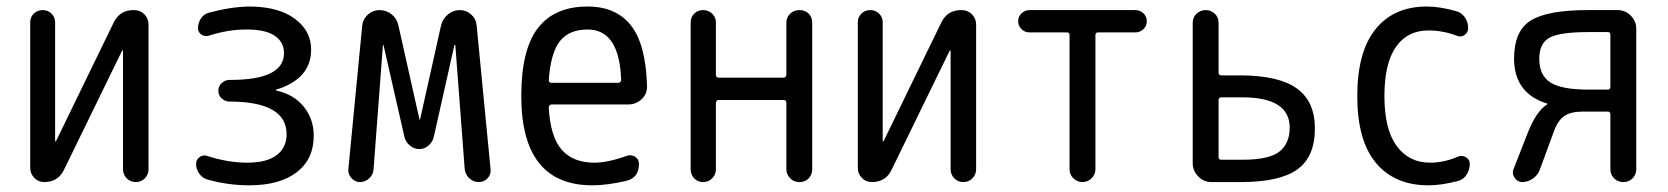

<svg xmlns="http://www.w3.org/2000/svg" viewBox="-20 -550 5040 580"><path d="M113.3 0Q95.7 0 83.5 -12.7Q71.3 -25.4 71.3 -43V-482.4Q71.3 -498 82 -508.8Q92.8 -519.5 108.9 -519.5Q125 -519.5 135.7 -508.8Q146.5 -498 146.5 -482.4V-124Q146.5 -123 147.5 -123Q149.4 -123 149.4 -124L323.2 -481.4Q341.8 -520.5 385.7 -519.5Q403.3 -519.5 416 -506.8Q428.7 -494.1 428.7 -475.6V-39.1Q428.7 -22.5 417.5 -11.2Q406.2 0 390.1 0Q374 0 362.8 -11.2Q351.6 -22.5 351.6 -39.1V-396.5Q351.6 -397.5 350.6 -397.5Q348.6 -397.5 348.6 -396.5L173.8 -38.1Q156.2 0 113.3 0Z M727.5 -58.6Q785.2 -58.6 815.4 -81.1Q845.7 -103.5 845.7 -144.5Q845.7 -242.2 675.8 -243.2H672.9Q660.2 -243.2 649.9 -252.4Q639.6 -261.7 639.6 -275.9Q639.6 -290 649.9 -299.3Q660.2 -308.6 672.9 -308.6H675.8Q837.9 -308.6 837.9 -389.6Q837.9 -422.9 810.1 -441.9Q782.2 -460.9 724.6 -460.9Q668.9 -460.9 611.3 -442.4Q599.6 -438.5 588.9 -445.3Q578.1 -452.1 578.1 -464.8Q578.1 -480.5 586.9 -494.1Q595.7 -507.8 611.3 -511.7Q676.8 -529.3 732.4 -530.3Q820.3 -530.3 870.1 -493.7Q919.9 -457 919.9 -400.4Q919.9 -311.5 814.5 -279.3Q813.5 -279.3 813.5 -278.3Q813.5 -276.4 814.5 -276.4Q866.2 -265.6 897 -228.5Q927.7 -191.4 927.7 -139.6Q927.7 -69.3 876.5 -29.8Q825.2 9.8 732.4 9.8Q668 9.8 606.4 -7.8Q591.8 -11.7 582 -25.4Q572.3 -39.1 572.3 -54.7Q572.3 -67.4 582.5 -75.2Q592.8 -83 605.5 -79.1Q668 -58.6 727.5 -58.6Z M1067.4 0Q1052.7 0 1042 -11.7Q1031.2 -23.4 1032.2 -38.1L1074.2 -472.7Q1076.2 -492.2 1091.3 -505.9Q1106.4 -519.5 1126 -519.5Q1147.5 -519.5 1163.6 -506.3Q1179.7 -493.2 1183.6 -472.7L1247.1 -189.5Q1247.1 -188.5 1248 -188.5Q1249 -188.5 1249 -189.5L1312.5 -473.6Q1317.4 -493.2 1333 -506.3Q1348.6 -519.5 1369.1 -519.5Q1388.7 -519.5 1403.3 -506.3Q1418 -493.2 1419.9 -472.7L1461.9 -39.1Q1463.9 -23.4 1453.1 -11.7Q1442.4 0 1425.8 0Q1410.2 0 1397.9 -11.2Q1385.7 -22.5 1383.8 -39.1L1355.5 -413.1Q1355.5 -414.1 1354 -414.1Q1352.5 -414.1 1352.5 -413.1L1290 -134.8Q1286.1 -120.1 1273.9 -109.9Q1261.7 -99.6 1246.6 -99.6Q1231.4 -99.6 1218.8 -109.9Q1206.1 -120.1 1202.1 -134.8L1138.7 -413.1Q1138.7 -414.1 1137.7 -414.1Q1136.7 -414.1 1136.7 -413.1L1108.4 -38.1Q1107.4 -22.5 1095.2 -11.2Q1083 0 1067.4 0Z M1754.9 -460.9Q1700.2 -460.9 1671.9 -426.3Q1643.6 -391.6 1637.7 -307.6Q1637.7 -299.8 1646.5 -299.8H1846.7Q1855.5 -299.8 1856.4 -307.6Q1851.6 -460.9 1754.9 -460.9ZM1769.5 9.8Q1554.7 9.8 1554.7 -259.8Q1554.7 -400.4 1605 -465.3Q1655.3 -530.3 1754.9 -530.3Q1840.8 -530.3 1885.7 -473.6Q1930.7 -417 1934.6 -291Q1935.5 -266.6 1918.5 -250.5Q1901.4 -234.4 1877 -234.4H1646.5Q1638.7 -234.4 1637.7 -224.6Q1642.6 -136.7 1676.8 -97.7Q1710.9 -58.6 1775.4 -58.6Q1816.4 -58.6 1873 -79.1Q1886.7 -84 1898.4 -76.7Q1910.2 -69.3 1910.2 -54.7Q1910.2 -13.7 1873 -3.9Q1814.5 9.8 1769.5 9.8Z M2066.4 -38.1V-482.4Q2066.4 -498 2077.1 -508.8Q2087.9 -519.5 2104 -519.5Q2120.1 -519.5 2131.3 -508.8Q2142.6 -498 2142.6 -482.4V-324.2Q2142.6 -315.4 2151.4 -315.4H2346.7Q2354.5 -315.4 2355.5 -324.2V-481.4Q2355.5 -497.1 2366.7 -508.3Q2377.9 -519.5 2395 -519.5Q2412.1 -519.5 2422.9 -508.8Q2433.6 -498 2433.6 -481.4V-39.1Q2433.6 -22.5 2422.9 -11.2Q2412.1 0 2395 0Q2377.9 0 2366.7 -11.7Q2355.5 -23.4 2355.5 -39.1V-239.3Q2355.5 -248 2346.7 -248H2151.4Q2143.6 -248 2142.6 -239.3V-38.1Q2142.6 -22.5 2131.3 -11.2Q2120.1 0 2104 0Q2087.9 0 2077.1 -11.2Q2066.4 -22.5 2066.4 -38.1Z M2613.3 0Q2595.7 0 2583.5 -12.7Q2571.3 -25.4 2571.3 -43V-482.4Q2571.3 -498 2582 -508.8Q2592.8 -519.5 2608.9 -519.5Q2625 -519.5 2635.7 -508.8Q2646.5 -498 2646.5 -482.4V-124Q2646.5 -123 2647.5 -123Q2649.4 -123 2649.4 -124L2823.2 -481.4Q2841.8 -520.5 2885.7 -519.5Q2903.3 -519.5 2916 -506.8Q2928.7 -494.1 2928.7 -475.6V-39.1Q2928.7 -22.5 2917.5 -11.2Q2906.2 0 2890.1 0Q2874 0 2862.8 -11.2Q2851.6 -22.5 2851.6 -39.1V-396.5Q2851.6 -397.5 2850.6 -397.5Q2848.6 -397.5 2848.6 -396.5L2673.8 -38.1Q2656.2 0 2613.3 0Z M3089.8 -452.1Q3076.2 -452.1 3065.9 -461.9Q3055.7 -471.7 3055.7 -485.8Q3055.7 -500 3065.9 -509.8Q3076.2 -519.5 3089.8 -519.5H3410.2Q3423.8 -519.5 3434.1 -509.8Q3444.3 -500 3444.3 -485.8Q3444.3 -471.7 3434.1 -461.9Q3423.8 -452.1 3410.2 -452.1H3296.9Q3289.1 -452.1 3289.1 -444.3V-39.1Q3289.1 -22.5 3277.3 -11.2Q3265.6 0 3250 0Q3234.4 0 3222.7 -11.2Q3210.9 -22.5 3210.9 -39.1V-444.3Q3210.9 -452.1 3203.1 -452.1Z M3661.1 -248V-75.2Q3661.1 -67.4 3669.9 -67.4H3731.4Q3814.5 -67.4 3845.2 -92.3Q3876 -117.2 3876 -164.1Q3876 -255.9 3733.4 -255.9H3669.9Q3661.1 -255.9 3661.1 -248ZM3639.6 0Q3616.2 0 3599.6 -17.1Q3583 -34.2 3583 -56.6V-481.4Q3583 -498 3594.7 -508.8Q3606.4 -519.5 3622.1 -519.5Q3637.7 -519.5 3649.4 -508.8Q3661.1 -498 3661.1 -481.4V-331.1Q3661.1 -322.3 3669.9 -322.3H3725.6Q3841.8 -322.3 3897 -283.2Q3952.1 -244.1 3952.1 -162.1Q3952.1 -76.2 3898.9 -38.1Q3845.7 0 3728.5 0Z M4294.9 9.8Q4193.4 9.8 4136.7 -57.6Q4080.1 -125 4080.1 -259.8Q4080.1 -393.6 4135.3 -461.9Q4190.4 -530.3 4290 -530.3Q4329.1 -530.3 4377.9 -516.6Q4394.5 -512.7 4404.8 -498Q4415 -483.4 4415 -464.8Q4415 -451.2 4403.8 -443.8Q4392.6 -436.5 4379.9 -442.4Q4338.9 -458 4294.9 -458Q4231.4 -458 4196.8 -408.2Q4162.1 -358.4 4162.1 -259.8Q4162.1 -159.2 4199.2 -108.9Q4236.3 -58.6 4299.8 -58.6Q4342.8 -58.6 4384.8 -77.1Q4396.5 -82 4408.2 -75.2Q4419.9 -68.4 4419.9 -54.7Q4419.9 -37.1 4410.2 -22Q4400.4 -6.8 4382.8 -2.9Q4334 9.8 4294.9 9.8Z M4629.9 -372.1Q4629.9 -322.3 4663.6 -300.8Q4697.3 -279.3 4778.3 -279.3H4836.9Q4844.7 -279.3 4844.7 -288.1V-445.3Q4844.7 -453.1 4836.9 -453.1H4778.3Q4691.4 -453.1 4660.6 -436Q4629.9 -418.9 4629.9 -372.1ZM4578.1 0Q4564.5 0 4555.7 -12.7Q4546.9 -25.4 4551.8 -38.1L4595.7 -150.4Q4621.1 -213.9 4653.3 -234.4Q4654.3 -234.4 4654.3 -235.4Q4654.3 -237.3 4653.3 -237.3Q4554.7 -267.6 4553.7 -372.1Q4553.7 -457 4604.5 -488.3Q4655.3 -519.5 4775.4 -519.5H4866.2Q4889.6 -519.5 4906.2 -502.9Q4922.9 -486.3 4922.9 -462.9V-39.1Q4922.9 -22.5 4911.6 -11.2Q4900.4 0 4883.8 0Q4867.2 0 4856 -11.2Q4844.7 -22.5 4844.7 -39.1V-204.1Q4844.7 -212.9 4836.9 -212.9H4760.7Q4724.6 -212.9 4705.1 -199.2Q4685.5 -185.5 4673.8 -152.3L4631.8 -38.1Q4626 -21.5 4610.8 -10.7Q4595.7 0 4578.1 0Z"/></svg>

Font: Rounded Mgen+ 2m regular
Style: Regular
Weight: 400
Designer: [Source Han Sans]
Ryoko NISHIZUKA  (kana & ideographs); Paul D. Hunt (Latin, Greek & Cyrillic); Wenlong ZHANG  (bopomofo
Version: Version 1.059.20150602